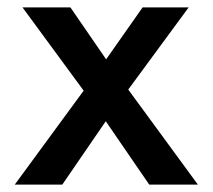

<svg xmlns="http://www.w3.org/2000/svg" viewBox="-20 -501 577 521"><path d="M20 0 207 -255 41 -481H171L268 -340L367 -481H492L328 -258L517 0H385L267 -172L149 0Z"/></svg>

Font: Zen Kaku Gothic Antique
Style: Bold
Weight: 700
Designer: Yoshimichi Ohira
Foundry: Positype
Version: Version 1.001